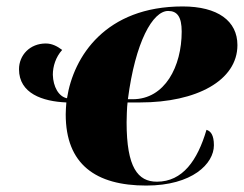

<svg xmlns="http://www.w3.org/2000/svg" viewBox="-20 -566 757 596"><path d="M434 10C577 10 644 -58 644 -115C644 -147 634 -159 621 -163C593 -68 547 -2 467 -2C408 -2 373 -46 373 -186C373 -195 374 -236 376 -248H415C590 -248 717 -316 717 -426C717 -501 656 -546 547 -546C308 -546 208 -391 188 -261C162 -266 145 -297 144 -334C144 -360 153 -389 173 -411C157 -423 141 -431 122 -431C73 -431 39 -395 39 -351C39 -276 112 -251 186 -248C185 -235 184 -223 184 -211C184 -56 277 10 434 10ZM392 -258H377C400 -436 454 -532 502 -532C530 -532 544 -514 544 -468C544 -360 492 -258 392 -258Z"/></svg>

Font: Noto Serif Display Black
Style: Italic
Weight: 900
Italic angle: -12°
Designer: Monotype Design Team
Foundry: Monotype Imaging Inc.
Version: Version 2.009